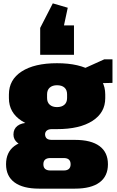

<svg xmlns="http://www.w3.org/2000/svg" viewBox="-20 -929 694 1142"><path d="M319 -161Q185 -161 109 -210Q33 -259 33 -345V-367Q33 -455 109 -504Q185 -553 319 -553Q454 -553 530 -504Q606 -455 606 -367V-345Q606 -259 530 -210Q454 -161 319 -161ZM212 193Q117 193 66.5 156Q16 119 16 48Q16 -23 65 -60Q114 -97 211 -97H426Q522 -97 572 -60Q622 -23 622 48Q622 119 572 156Q522 193 426 193ZM359 85Q400 85 400 48Q400 11 359 11H280Q238 11 238 48Q238 85 280 85ZM152 -59Q111 -59 85.5 -78.5Q60 -98 60 -129Q60 -162 84 -180.5Q108 -199 153 -199H319V-161H289Q269 -161 258.5 -152.5Q248 -144 248 -129Q249 -113 258.5 -105Q268 -97 289 -97H319V-59ZM319 -292Q347 -292 363 -306Q379 -320 379 -346V-368Q379 -394 363.5 -408Q348 -422 319 -422Q292 -422 276 -408Q260 -394 260 -368V-346Q260 -320 276 -306Q292 -292 319 -292ZM434 -501 600 -576H649V-436L434 -431ZM219 -603V-763L294 -909L383 -883L336 -663L242 -778H420V-603Z"/></svg>

Font: Pathway Extreme SemiCondensed Black
Style: Regular
Weight: 900
Width: 4
Version: Version 1.001;gftools[0.9.26]